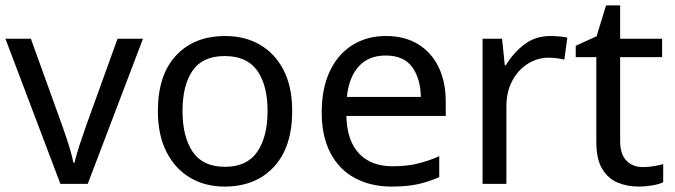

<svg xmlns="http://www.w3.org/2000/svg" viewBox="-20 -679 2491 709"><path d="M203 0 0 -536H94L208 -220Q216 -198 225 -171Q234 -144 241 -119.5Q248 -95 251 -78H255Q259 -95 266.5 -120Q274 -145 283.5 -172Q293 -199 300 -220L414 -536H508L304 0Z M1059 -269Q1059 -136 991.5 -63Q924 10 809 10Q738 10 682.5 -22.5Q627 -55 595 -117.5Q563 -180 563 -269Q563 -402 630 -474Q697 -546 812 -546Q885 -546 940.5 -513.5Q996 -481 1027.5 -419.5Q1059 -358 1059 -269ZM654 -269Q654 -174 691.5 -118.5Q729 -63 811 -63Q892 -63 930 -118.5Q968 -174 968 -269Q968 -364 930 -418Q892 -472 810 -472Q728 -472 691 -418Q654 -364 654 -269Z M1405 -546Q1474 -546 1523.5 -516Q1573 -486 1599.5 -431.5Q1626 -377 1626 -304V-251H1259Q1261 -160 1305.5 -112.5Q1350 -65 1430 -65Q1481 -65 1520.5 -74.5Q1560 -84 1602 -102V-25Q1561 -7 1521 1.5Q1481 10 1426 10Q1350 10 1291.5 -21Q1233 -52 1200.5 -113.5Q1168 -175 1168 -264Q1168 -352 1197.5 -415Q1227 -478 1280.5 -512Q1334 -546 1405 -546ZM1404 -474Q1341 -474 1304.5 -433.5Q1268 -393 1261 -321H1534Q1533 -389 1502 -431.5Q1471 -474 1404 -474Z M2012 -546Q2027 -546 2044.5 -544.5Q2062 -543 2075 -540L2064 -459Q2051 -462 2035.5 -464Q2020 -466 2006 -466Q1965 -466 1929 -443.5Q1893 -421 1871.5 -380.5Q1850 -340 1850 -286V0H1762V-536H1834L1844 -438H1848Q1874 -482 1915 -514Q1956 -546 2012 -546Z M2354 -62Q2374 -62 2395 -65.5Q2416 -69 2429 -73V-6Q2415 1 2389 5.5Q2363 10 2339 10Q2297 10 2261.5 -4.5Q2226 -19 2204 -55Q2182 -91 2182 -156V-468H2106V-510L2183 -545L2218 -659H2270V-536H2425V-468H2270V-158Q2270 -109 2293.5 -85.5Q2317 -62 2354 -62Z"/></svg>

Font: Noto Sans Yi
Style: Regular
Weight: 400
Designer: Monotype Design Team
Foundry: Monotype Imaging Inc.
Version: Version 2.002; ttfautohint (v1.8.4.7-5d5b)